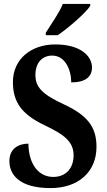

<svg xmlns="http://www.w3.org/2000/svg" viewBox="-20 -951 548 981"><path d="M214 -784V-771H275C332 -810 419 -886 441 -921V-931H301C283 -886 241 -827 214 -784ZM238 10C380 10 473 -72 473 -201C473 -302 427 -362 306 -418C188 -472 161 -511 161 -568C161 -631 196 -667 247 -667C313 -667 344 -594 344 -530C418 -530 450 -560 450 -606C450 -666 390 -724 262 -724C139 -724 46 -649 46 -532C46 -432 88 -368 208 -311C304 -265 356 -230 356 -157C356 -94 319 -47 252 -47C183 -47 127 -104 125 -217C75 -217 28 -192 28 -128C28 -61 76 10 238 10Z"/></svg>

Font: Noto Serif Tamil Condensed
Style: Bold
Weight: 700
Width: 3
Designer: Indian Type Foundry, Tom Grace, and the Monotype Design Team
Foundry: Monotype Imaging Inc.
Version: Version 2.004